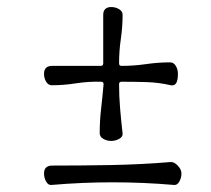

<svg xmlns="http://www.w3.org/2000/svg" viewBox="-20 -610 600 545"><path d="M273 -568Q273 -579 279 -584.5Q285 -590 295 -590H296Q308 -590 318 -584Q328 -578 328 -568Q328 -534 323 -499.5Q318 -465 318 -430Q318 -423 325 -423Q360 -423 394.5 -428Q429 -433 463 -433Q473 -433 479 -423Q485 -413 485 -401V-400Q485 -382 480 -374Q475 -366 465 -368Q430 -376 395 -377Q360 -378 325 -378Q318 -378 318 -371Q318 -336 321 -301Q324 -266 328 -231Q329 -222 318.5 -216Q308 -210 296 -210H295Q283 -210 273 -216Q263 -222 263 -232Q263 -267 267 -301.5Q271 -336 274 -371Q274 -378 267 -378Q231 -379 196 -373.5Q161 -368 127 -368Q117 -368 111 -378Q105 -388 105 -400V-401Q105 -412 111 -417.5Q117 -423 127 -423Q162 -423 197 -423Q232 -423 266 -423Q273 -423 273 -430Q273 -465 273 -499.5Q273 -534 273 -568ZM495 -117Q495 -105 489 -94.5Q483 -84 474 -85Q300 -100 126 -85Q117 -84 111 -94.5Q105 -105 105 -117V-118Q105 -129 111 -134.5Q117 -140 127 -140Q211 -140 295 -141.5Q379 -143 464 -150Q474 -151 484.5 -140Q495 -129 495 -118Z"/></svg>

Font: Winky Sans Light
Style: Regular
Weight: 300
Designer: Simon Atzbach
Foundry: typofactur
Version: Version 1.205